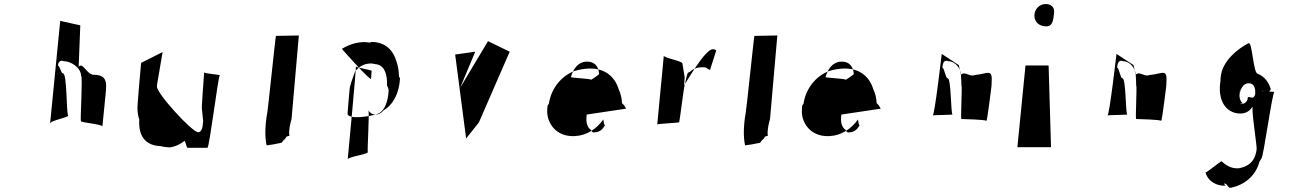

<svg xmlns="http://www.w3.org/2000/svg" viewBox="-20 -726 6419 947"><path d="M296 -424C329 -424 379 -393 380 -352C389 -352 375 -134 379 -128C383 -121 486 -113 485 -102L497 -223C505 -306 519 -357 443 -357C408 -357 389 -422 368 -397L376 -601L277 -623L227 -116C228 -133 324 -147 316 -157C307 -168 311 -364 291 -364C280 -364 274 -406 266 -401C267 -422 278 -431 296 -424Z M957 -74C928 -74 752 -265 754 -300L755 -311L782 -469L676 -416C675 -404 656 -198 658 -189C659 -170 661 -152 667 -137C662 -55 696 -8 774 -5C788 -1 802 0 816 1C844 -2 868 -14 890 -31C895 -30 900 3 905 3H1003C1013 3 1056 -351 1064 -354C1073 -358 979 -363 987 -370C987 -364 973 -192 976 -188L982 -129C980 -92 973 -74 957 -74Z M1369 -22C1382 -42 1383 -33 1393 -52C1401 -56 1411 -55 1407 -59C1403 -81 1412 -119 1418 -139L1454 -551C1450 -550 1345 -550 1341 -549C1339 -549 1300 -169 1298 -169C1288 -113 1285 -53 1295 -9C1315 -11 1342 -16 1369 -22Z M1666 -485C1666 -485 1803 -330 1810 -337C1811 -338 1812 -374 1813 -375C1820 -382 1730 -391 1735 -400C1740 -411 1695 60 1695 60C1696 47 1797 35 1794 24C1791 13 1803 -174 1797 -182C1806 -167 1820 -158 1844 -162C1855 -166 1865 -173 1872 -182C1919 -209 1949 -266 1953 -339C1951 -343 1950 -346 1948 -349C1947 -374 1944 -398 1937 -418C1922 -475 1883 -519 1813 -519C1809 -518 1807 -517 1804 -516C1754 -524 1708 -510 1666 -485ZM1832 -161C1805 -153 1705 -135 1694 -163C1695 -184 1703 -271 1705 -293C1712 -321 1722 -348 1731 -373C1750 -397 1774 -412 1808 -413C1814 -413 1822 -412 1828 -410C1877 -408 1891 -359 1889 -303C1893 -298 1896 -288 1897 -281C1894 -223 1876 -170 1832 -161Z M2250 -294 2324 -471 2225 -457 2279 -43 2342 -122 2494 -471 2387 -523Z M2956 -137C2956 -137 2958 -108 2964 -109C2951 -84 2933 -72 2906 -73C2901 -74 2897 -79 2895 -85C2877 -97 2868 -122 2874 -161L3068 -190C3065 -196 3060 -203 3057 -209C3054 -208 3051 -217 3048 -216C3047 -242 3041 -266 3031 -287C3012 -349 2963 -388 2892 -388C2864 -388 2836 -383 2811 -375C2749 -350 2699 -292 2687 -214C2685 -211 2683 -208 2681 -206C2678 -184 2678 -163 2683 -145C2699 -88 2748 -50 2818 -55C2872 -58 2921 -88 2956 -137ZM2935 -362C2941 -362 2892 -328 2894 -333C2896 -338 2792 -342 2796 -346C2807 -386 2831 -420 2872 -422C2910 -424 2932 -401 2935 -362Z M3495 -483C3458 -483 3367 -324 3354 -305L3357 -345L3346 -412C3347 -426 3252 -440 3254 -452C3255 -455 3221 -109 3222 -112C3223 -116 3327 -120 3330 -123C3332 -126 3354 -304 3357 -306C3361 -322 3365 -347 3372 -366C3375 -368 3378 -370 3382 -371C3401 -389 3424 -396 3457 -394C3465 -393 3475 -382 3482 -381L3512 -475C3515 -476 3507 -484 3495 -483Z M3729 -22C3742 -42 3743 -33 3753 -52C3761 -56 3771 -55 3767 -59C3763 -81 3772 -119 3778 -139L3814 -551C3810 -550 3705 -550 3701 -549C3699 -549 3660 -169 3658 -169C3648 -113 3645 -53 3655 -9C3675 -11 3702 -16 3729 -22Z M4212 -137C4212 -137 4214 -108 4220 -109C4207 -84 4189 -72 4162 -73C4157 -74 4153 -79 4151 -85C4133 -97 4124 -122 4130 -161L4324 -190C4321 -196 4316 -203 4313 -209C4310 -208 4307 -217 4304 -216C4303 -242 4297 -266 4287 -287C4268 -349 4219 -388 4148 -388C4120 -388 4092 -383 4067 -375C4005 -350 3955 -292 3943 -214C3941 -211 3939 -208 3937 -206C3934 -184 3934 -163 3939 -145C3955 -88 4004 -50 4074 -55C4128 -58 4177 -88 4212 -137ZM4191 -362C4197 -362 4148 -328 4150 -333C4152 -338 4048 -342 4052 -346C4063 -386 4087 -420 4128 -422C4166 -424 4188 -401 4191 -362Z M4658 -424C4691 -424 4720 -389 4720 -352C4721 -337 4722 -320 4722 -303C4727 -305 4717 -139 4722 -139C4731 -139 4841 -136 4845 -130C4849 -123 4871 -309 4870 -298C4871 -308 4871 -312 4871 -321C4877 -400 4841 -352 4768 -356C4768 -356 4797 -356 4784 -354C4757 -349 4739 -376 4719 -357L4709 -405L4625 -460C4627 -481 4589 -145 4580 -157C4579 -158 4680 -160 4678 -161C4669 -170 4672 -340 4654 -340C4643 -340 4637 -396 4628 -391C4630 -420 4639 -432 4658 -424Z M5164 0 5152 -403H5038L4998 0ZM5141 -596C5175 -596 5175 -634 5179 -662C5183 -691 5163 -708 5134 -706C5106 -704 5082 -681 5082 -649C5082 -617 5106 -596 5141 -596Z M5520 -424C5553 -424 5582 -389 5582 -352C5583 -337 5584 -320 5584 -303C5589 -305 5579 -139 5584 -139C5593 -139 5703 -136 5707 -130C5711 -123 5733 -309 5732 -298C5733 -308 5733 -312 5733 -321C5739 -400 5703 -352 5630 -356C5630 -356 5659 -356 5646 -354C5619 -349 5601 -376 5581 -357L5571 -405L5487 -460C5489 -481 5451 -145 5442 -157C5441 -158 5542 -160 5540 -161C5531 -170 5534 -340 5516 -340C5505 -340 5499 -396 5490 -391C5492 -420 5501 -432 5520 -424Z M6160 -204C6148 -204 6182 5 6178 11C6170 73 6136 95 6091 104C6053 107 6026 89 6005 69C6000 70 5932 125 5926 125C5939 170 5982 192 6025 190C6022 187 6019 183 6017 179C6036 178 6035 205 6052 200C6116 186 6173 144 6192 71C6195 66 6199 61 6201 56C6211 59 6255 -273 6266 -273C6266 -273 6195 -275 6205 -278C6215 -281 6218 -254 6227 -261C6236 -268 6243 -276 6248 -286C6238 -320 6218 -348 6184 -362C6161 -362 6157 -523 6138 -513C6084 -485 6009 -425 6001 -348C6001 -344 5999 -332 6000 -329C5992 -282 5998 -242 6014 -214C6030 -186 6060 -165 6100 -166C6128 -167 6148 -181 6160 -204ZM6171 -262C6160 -222 6133 -268 6133 -234C6126 -219 6114 -211 6095 -213C6101 -215 6106 -216 6112 -216C6111 -216 6109 -216 6108 -218C6093 -229 6091 -258 6098 -293L6091 -233C6092 -279 6108 -319 6145 -315C6166 -311 6173 -290 6171 -262Z"/></svg>

Font: Ugly Stick
Style: It
Weight: 400
Designer: Stig
Foundry: Cannot Into Space Fonts
Version: Version 0.99